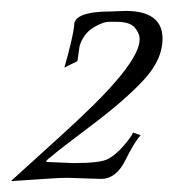

<svg xmlns="http://www.w3.org/2000/svg" viewBox="-26 -618 318 352"><path d="M204 -598Q272 -598 272 -547Q272 -509 238 -472Q204 -435 141.5 -388Q79 -341 68 -331Q54 -321 61 -321Q61 -321 109 -319Q158 -319 172 -326.5Q186 -334 200 -350Q214 -366 218 -375L232 -370Q221 -359 204 -324.5Q187 -290 159 -290L98 -292Q83 -292 63 -290.5Q43 -289 -6 -286Q108 -389 120 -401Q230 -504 230 -546Q230 -557 221 -567.5Q212 -578 188 -578Q187 -578 174.5 -578Q162 -578 144.5 -567Q127 -556 120 -534L116 -506L92 -494Q108 -550 110 -572Q110 -597 178 -597Q197 -598 204 -598Z"/></svg>

Font: Italianno
Style: Regular
Weight: 400
Designer: Robert E. Leuschke
Foundry: Robert E. Leuschke
Version: Version 1.003